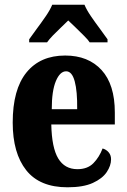

<svg xmlns="http://www.w3.org/2000/svg" viewBox="-20 -786 539 816"><path d="M267 10Q149 10 91.5 -62.5Q34 -135 34 -265Q34 -406 92.5 -478Q151 -550 257 -550Q355 -550 411.5 -488.5Q468 -427 468 -308V-257H198Q200 -158 227.5 -112.5Q255 -67 309 -67Q352 -67 377 -92.5Q402 -118 416 -155Q431 -151 441.5 -139Q452 -127 452 -109Q452 -82 433.5 -54.5Q415 -27 374.5 -8.5Q334 10 267 10ZM308 -322Q309 -398 297.5 -440.5Q286 -483 261 -483Q235 -483 217.5 -441.5Q200 -400 200 -322ZM104 -619Q117 -638 136.5 -664Q156 -690 174.5 -717Q193 -744 202 -766H339Q348 -744 366.5 -717Q385 -690 404.5 -664Q424 -638 437 -619V-606H361Q356 -615 338.5 -632.5Q321 -650 302 -668.5Q283 -687 270 -699Q257 -686 239 -669Q221 -652 205 -635.5Q189 -619 180 -606H104Z"/></svg>

Font: Noto Serif Armenian ExtraCondensed Black
Style: Regular
Weight: 900
Width: 2
Designer: Monotype Design Team
Foundry: Monotype Imaging Inc.
Version: Version 2.008; ttfautohint (v1.8.4.7-5d5b)